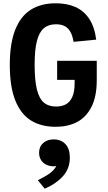

<svg xmlns="http://www.w3.org/2000/svg" viewBox="-20 -762 660 1172"><path d="M570.6 -390.7V-272.8Q570.6 -171.4 537.4 -107.8Q504.2 -44.2 448.4 -16.1Q392.5 12 320.7 12Q230.5 12 168.3 -27.1Q106.2 -66.2 73 -149.8Q39.8 -233.3 39.8 -364.9Q39.8 -496.5 72.9 -580.1Q106.1 -663.7 168.2 -702.8Q230.3 -741.9 320.5 -741.9Q389.1 -741.9 440.4 -719.1Q491.8 -696.3 524.6 -647.1Q557.4 -597.8 567.2 -520.1L428.9 -506.6Q422.8 -545.2 409 -568.8Q395.2 -592.5 373.7 -603.2Q352.2 -613.8 321.7 -613.8Q276.2 -613.8 247.7 -589.8Q219.2 -565.7 205.3 -511.9Q191.4 -458.1 191.4 -367.6Q191.4 -271.6 205.3 -215.7Q219.2 -159.8 247.8 -135.8Q276.4 -111.7 322.5 -111.7Q357.7 -111.7 382.6 -125.5Q407.6 -139.4 421.5 -170.8Q435.5 -202.1 435.5 -253.1V-309.1L472.7 -274.4H328.8V-390.7ZM218.6 170.6Q218.6 133.2 243.6 111Q268.7 88.9 308.2 88.9Q351.9 88.9 379.1 117.3Q406.3 145.8 406.3 200.2Q406.3 267.9 363 314.9Q319.8 361.8 252.8 389.8L211.1 338Q250.8 318.1 274.5 302.7Q298.3 287.2 315 265.6Q331.7 244 333.4 215.4L356.4 240.9Q335.2 253.1 307.7 253.1Q282.2 253.1 262 243.1Q241.8 233.1 230.2 214.4Q218.6 195.8 218.6 170.6Z"/></svg>

Font: Monaspace Neon Var ExtraLight
Style: Regular
Weight: 200
Designer: Riley Cran and the Lettermatic Team
Version: Version 1.200 (Monaspace Neon Var)